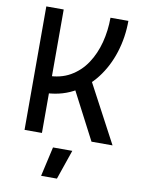

<svg xmlns="http://www.w3.org/2000/svg" viewBox="-99 -760 785 1062"><g transform="rotate(10 293.0 -229.0)"><path d="M134.8 -220.7 143.6 -317.4Q218.8 -317.4 273.4 -348.9Q328.1 -380.4 363.5 -433.8Q398.9 -487.3 416.3 -554.4Q433.6 -621.6 433.6 -693.4H534.2Q534.2 -601.1 507.3 -516.1Q480.5 -431.2 429.2 -364.5Q377.9 -297.9 303.7 -259.3Q229.5 -220.7 134.8 -220.7ZM73.2 0V-693.4H170.9V0ZM449.2 0 273.4 -337.9 361.3 -387.7 567.4 0ZM207.5 234.4 245.1 68.4H353.5L296.4 234.4Z"/></g></svg>

Font: Cascadia Code PL
Style: Regular
Weight: 400
Monospace: yes
Designer: Aaron Bell
Foundry: Saja Typeworks
Version: Version 2102.003